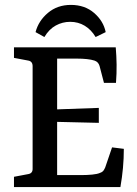

<svg xmlns="http://www.w3.org/2000/svg" viewBox="-20 -763 557 783"><path d="M404 -425 386 -494Q381 -511 365 -516Q353 -520 334.5 -522Q316 -524 294 -524H213V-317L383 -323V-262L213 -266V-49H313Q335 -49 356 -51Q377 -53 388 -58Q397 -61 401 -66Q405 -71 409 -80L437 -162L485 -156Q485 -117 481.5 -78.5Q478 -40 471 0H37V-42L95 -53Q113 -56 113 -74V-493Q113 -513 95 -516L37 -527V-570H452Q455 -535 455.5 -499.5Q456 -464 453 -425ZM269 -743Q326 -743 364 -710Q402 -677 411 -632L370 -612Q352 -642 325.5 -658Q299 -674 266 -674Q235 -674 207.5 -659Q180 -644 161 -612L125 -632Q137 -678 175.5 -710.5Q214 -743 269 -743Z"/></svg>

Font: Yrsa Medium
Style: Regular
Weight: 500
Designer: Anna Giedrys (Yrsa+Rasa design), David Brezina (Yrsa art-direction, Rasa art-direction, design)
Foundry: Rosetta Type Foundry
Version: Version 2.004